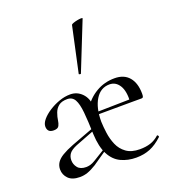

<svg xmlns="http://www.w3.org/2000/svg" viewBox="-135 -835 862 952"><g transform="rotate(-20 296.0 -359.5)"><path d="M422 12Q378 12 342 -5Q306 -22 285 -62.5Q264 -103 261 -170Q259 -241 254.5 -287Q250 -333 237.5 -355.5Q225 -378 198 -378Q169 -378 153 -365.5Q137 -353 129.5 -333Q122 -313 119 -291Q118 -281 112 -268Q106 -255 84 -255Q66 -255 58 -263.5Q50 -272 50 -287Q50 -304 65.5 -322.5Q81 -341 106.5 -357.5Q132 -374 161.5 -384.5Q191 -395 220 -395Q256 -395 281.5 -369Q307 -343 309 -299Q309 -286 311.5 -275.5Q314 -265 316.5 -251Q319 -237 319 -215Q320 -187 324.5 -154Q329 -121 342 -90.5Q355 -60 382 -40.5Q409 -21 453 -21Q485 -21 509.5 -29Q534 -37 555 -56Q557 -58 560.5 -53.5Q564 -49 562 -46Q529 -15 496 -1.5Q463 12 422 12ZM297 -254 296 -267 499 -271V-255ZM319 -215 285 -299Q312 -343 356 -369Q400 -395 454 -395Q504 -395 530.5 -363.5Q557 -332 557 -276Q557 -265 555 -260Q553 -255 545 -255H487Q491 -314 472 -344.5Q453 -375 420 -375Q373 -375 346 -331.5Q319 -288 319 -215ZM127 7Q86 7 66 -13.5Q46 -34 46 -62Q46 -82 56.5 -98Q67 -114 89.5 -127.5Q112 -141 148 -155L268 -200L271 -188L165 -147Q136 -135 125 -120.5Q114 -106 114 -86Q114 -64 128 -46.5Q142 -29 173 -29Q182 -29 194 -32Q206 -35 222 -45L287 -85L288 -74L214 -23Q188 -7 168 0Q148 7 127 7ZM306 -474Q305 -471 299.5 -472.5Q294 -474 295 -476L347 -716Q348 -719 357.5 -722.5Q367 -726 379.5 -728.5Q392 -731 400.5 -731Q409 -731 407 -727Z"/></g></svg>

Font: Cormorant Garamond Light
Style: Regular
Weight: 400
Version: Version 4.001